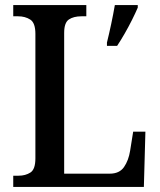

<svg xmlns="http://www.w3.org/2000/svg" viewBox="-20 -734 627 754"><path d="M32 0V-44H53Q80 -44 99.5 -56.5Q119 -69 119 -112V-601Q119 -644 99 -657Q79 -670 51 -670H32V-714H319V-670H300Q269 -670 250.5 -657.5Q232 -645 232 -605V-52H411Q449 -52 467 -78Q485 -104 491 -142L503 -217H551L545 0ZM400 -567Q408 -599 416.5 -639Q425 -679 431 -714H521V-704Q512 -683 498.5 -656Q485 -629 469.5 -602Q454 -575 440 -554H400Z"/></svg>

Font: Noto Serif Sinhala SemiCondensed Medium
Style: Regular
Weight: 500
Width: 4
Designer: Jelle Bosma - Monotype Design Team
Foundry: Monotype Imaging Inc.
Version: Version 2.007; ttfautohint (v1.8.4.7-5d5b)